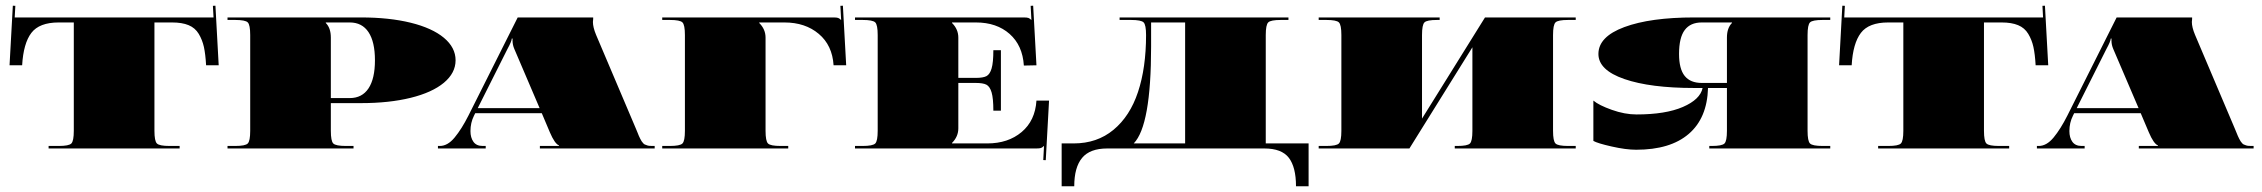

<svg xmlns="http://www.w3.org/2000/svg" viewBox="-20 -515 7846 666"><path d="M31 -454.5H720.7L718.5 -494.8L727.3 -495.2L738.6 -288.5H694.9Q692.7 -327.4 687.3 -352.1Q681.8 -376.7 669.4 -397.5Q656.9 -418.3 634.2 -427.7Q611.5 -437.1 576.9 -437.1H515.7V-61.2Q515.7 -25.8 524.3 -17.3Q532.8 -8.7 568.2 -8.7H603.1V0H148.6V-8.7H183.6Q219 -8.7 227.5 -17.3Q236 -25.8 236 -61.2V-437.1H183.6Q116.3 -437.1 88.7 -400.8Q61.2 -364.5 56.8 -288.5H13.1L24.5 -495.2L33.2 -494.8Z M769.2 -454.5H1232.5Q1330 -454.5 1404.5 -436.2Q1479 -417.8 1519.7 -384Q1560.3 -350.1 1560.3 -305.9Q1560.3 -261.8 1519.7 -227.9Q1479 -194.1 1404.5 -175.7Q1330 -157.3 1232.5 -157.3H1127.6V-61.2Q1127.6 -25.8 1136.1 -17.3Q1144.7 -8.7 1180.1 -8.7H1206.3V0H769.2V-8.7H795.5Q830.9 -8.7 839.4 -17.3Q847.9 -25.8 847.9 -61.2V-393.4Q847.9 -428.8 839.4 -437.3Q830.9 -445.8 795.5 -445.8H769.2ZM1110.1 -437.1V-435.3Q1127.6 -417.8 1127.6 -384.6V-174.8H1193.2Q1236 -174.8 1258.3 -208.5Q1280.6 -242.1 1280.6 -305.9Q1280.6 -369.8 1258.3 -403.4Q1236 -437.1 1193.2 -437.1Z M1851.8 -139.9 1764 -345.3Q1757.9 -359.3 1757.9 -374.1Q1757.9 -376.3 1757.9 -378.5L1758.3 -381.1H1755.2Q1755.2 -372.4 1739.9 -344.4L1637.2 -139.9ZM1775.8 -454.5H2037.6V-449.3Q2036.7 -442.3 2036.7 -438.8Q2036.7 -420.5 2047.6 -394.2L2185.3 -69.9Q2187.5 -65.1 2191.2 -55.7Q2194.9 -46.3 2196.2 -43.3Q2197.6 -40.2 2200.8 -33.7Q2204.1 -27.1 2205.6 -25.1Q2207.2 -23.2 2210.4 -19Q2213.7 -14.9 2216.3 -14Q2219 -13.1 2223.1 -11.4Q2227.3 -9.6 2231.9 -9.2Q2236.5 -8.7 2242.6 -8.7H2250.9V0H1852.7V-8.7H1919.1V-10.5Q1904.3 -16.2 1887.2 -56.4L1859.3 -122.4H1628.5L1624.1 -113.6Q1611.9 -89.2 1611.9 -60.3Q1611.9 -37.6 1622.2 -23.2Q1632.4 -8.7 1654.3 -8.7H1664.8V0H1499.1V-8.7H1505.7Q1532.8 -8.7 1557 -38Q1581.3 -67.3 1604.9 -114.1Z M2635.5 -384.6V-61.2Q2635.5 -25.8 2644 -17.3Q2652.5 -8.7 2687.9 -8.7H2714.2V0H2277.1V-8.7H2303.3Q2338.7 -8.7 2347.2 -17.3Q2355.8 -25.8 2355.8 -61.2V-393.4Q2355.8 -428.8 2347.2 -437.3Q2338.7 -445.8 2303.3 -445.8H2277.1V-454.5H2871.1Q2882.4 -454.5 2887.2 -452.8Q2892 -451 2897.3 -445.8H2897.7L2895.1 -494.8L2903.8 -495.2L2915.2 -288.5H2871.5Q2867.1 -358 2820.1 -397.5Q2773.2 -437.1 2701 -437.1H2613.6V-435.3Q2635.5 -413.5 2635.5 -384.6Z M2945.8 -454.5H3531Q3542.4 -454.5 3547.2 -452.8Q3552 -451 3557.3 -445.8H3557.7L3555.1 -494.8L3563.8 -495.2L3575.2 -288.5L3531.5 -287.6Q3527.1 -357.5 3482.1 -397.3Q3437.1 -437.1 3365.4 -437.1H3282.3V-435.3Q3304.2 -413.5 3304.2 -384.6V-244.8H3364.5Q3389.9 -244.8 3401.7 -250.9Q3413.5 -257 3419.6 -277.5Q3425.7 -298.1 3425.7 -340.9H3451.9V-131.1H3425.7Q3425.7 -174 3419.6 -194.5Q3413.5 -215 3401.7 -221.2Q3389.9 -227.3 3364.5 -227.3H3304.2V-69.9Q3304.2 -41.1 3282.3 -19.2V-17.5H3404.7Q3476.8 -17.5 3523.8 -57Q3570.8 -96.6 3575.2 -166.1H3618.9L3607.5 40.6L3598.8 40.2L3601.4 -8.7H3601Q3595.7 -3.5 3590.9 -1.7Q3586.1 0 3574.7 0H2945.8V-8.7H2972Q3007.4 -8.7 3016 -17.3Q3024.5 -25.8 3024.5 -61.2V-393.4Q3024.5 -428.8 3016 -437.3Q3007.4 -445.8 2972 -445.8H2945.8Z M3863.6 -454.5H4449.3V-445.8H4423.1Q4387.7 -445.8 4379.2 -437.3Q4370.6 -428.8 4370.6 -393.4V-17.5H4519.2V131.1H4475.5Q4475.5 64.7 4450.6 32.3Q4425.7 0 4365.8 0H3820.8Q3760.5 0 3733.4 32.8Q3706.3 65.6 3706.3 131.1H3662.6V-17.5H3704.5Q3785.4 -17.5 3842.4 -64.7Q3899.5 -111.9 3927.4 -195.8Q3955.4 -279.7 3955.4 -393.4Q3955.4 -428.8 3946.9 -437.3Q3938.4 -445.8 3903 -445.8H3863.6ZM3972.9 -437.1V-353.6Q3972.9 -79.1 3912.6 -17.5H4090.9V-437.1Z M4554.2 -454.5H4973.8V-445.8H4965Q4929.6 -445.8 4921.1 -437.3Q4912.6 -428.8 4912.6 -393.4V-103.6L5131.1 -454.5H5445.8V-445.8H5419.6Q5384.2 -445.8 5375.7 -437.3Q5367.1 -428.8 5367.1 -393.4V-61.2Q5367.1 -25.8 5375.7 -17.3Q5384.2 -8.7 5419.6 -8.7H5445.8V0H5026.2V-8.7H5035Q5070.4 -8.7 5078.9 -17.3Q5087.4 -25.8 5087.4 -61.2V-351L4868.9 0H4554.2V-8.7H4580.4Q4615.8 -8.7 4624.3 -17.3Q4632.9 -25.8 4632.9 -61.2V-393.4Q4632.9 -428.8 4624.3 -437.3Q4615.8 -445.8 4580.4 -445.8H4554.2Z M5856.6 -209.8Q5704.5 -209.8 5614.5 -240.8Q5524.5 -271.9 5524.5 -327.8Q5524.5 -387.7 5614.5 -421.1Q5704.5 -454.5 5856.6 -454.5H6328.7V-445.8H6302.4Q6267 -445.8 6258.5 -437.3Q6250 -428.8 6250 -393.4V-61.2Q6250 -25.8 6258.5 -17.3Q6267 -8.7 6302.4 -8.7H6328.7V0H5909.1V-8.7H5917.8Q5953.2 -8.7 5961.8 -17.3Q5970.3 -25.8 5970.3 -61.2V-209.8H5904.7Q5901.7 -105.3 5837.8 -50.5Q5774 4.4 5655.6 4.4Q5619.8 4.4 5570.6 -6.8Q5521.4 -17.9 5507 -26.2V-166.1Q5526.2 -149.9 5571 -134Q5615.8 -118 5656.5 -118Q5757.4 -118 5817.5 -144Q5877.6 -170 5885.9 -209.8ZM5970.3 -227.3V-384.6Q5970.3 -417.8 5987.8 -435.3V-437.1H5882.9Q5843.5 -437.1 5823.9 -410.8Q5804.2 -384.6 5804.2 -327.8Q5804.2 -275.8 5823.9 -251.5Q5843.5 -227.3 5882.9 -227.3Z M6377.2 -454.5H7066.9L7064.7 -494.8L7073.4 -495.2L7084.8 -288.5H7041.1Q7038.9 -327.4 7033.4 -352.1Q7028 -376.7 7015.5 -397.5Q7003.1 -418.3 6980.3 -427.7Q6957.6 -437.1 6923.1 -437.1H6861.9V-61.2Q6861.9 -25.8 6870.4 -17.3Q6878.9 -8.7 6914.3 -8.7H6949.3V0H6494.8V-8.7H6529.7Q6565.1 -8.7 6573.6 -17.3Q6582.2 -25.8 6582.2 -61.2V-437.1H6529.7Q6462.4 -437.1 6434.9 -400.8Q6407.3 -364.5 6403 -288.5H6359.3L6370.6 -495.2L6379.4 -494.8Z M7398.2 -139.9 7310.3 -345.3Q7304.2 -359.3 7304.2 -374.1Q7304.2 -376.3 7304.2 -378.5L7304.6 -381.1H7301.6Q7301.6 -372.4 7286.3 -344.4L7183.6 -139.9ZM7322.1 -454.5H7583.9V-449.3Q7583 -442.3 7583 -438.8Q7583 -420.5 7594 -394.2L7731.6 -69.9Q7733.8 -65.1 7737.5 -55.7Q7741.3 -46.3 7742.6 -43.3Q7743.9 -40.2 7747.2 -33.7Q7750.4 -27.1 7752 -25.1Q7753.5 -23.2 7756.8 -19Q7760.1 -14.9 7762.7 -14Q7765.3 -13.1 7769.4 -11.4Q7773.6 -9.6 7778.2 -9.2Q7782.8 -8.7 7788.9 -8.7H7797.2V0H7399V-8.7H7465.5V-10.5Q7450.6 -16.2 7433.6 -56.4L7405.6 -122.4H7174.8L7170.5 -113.6Q7158.2 -89.2 7158.2 -60.3Q7158.2 -37.6 7168.5 -23.2Q7178.8 -8.7 7200.6 -8.7H7211.1V0H7045.5V-8.7H7052Q7079.1 -8.7 7103.4 -38Q7127.6 -67.3 7151.2 -114.1Z"/></svg>

Font: FoglihtenBlackPcs
Style: BlackPcs
Weight: 900
Version: Version 0.75